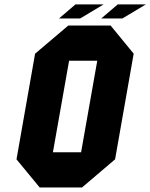

<svg xmlns="http://www.w3.org/2000/svg" viewBox="-20 -832 667 852"><path d="M339.8 -156.2 411.6 -562.5H286.6L214.8 -156.2ZM573.2 -593.8 490.7 -125 343.8 0H156.2L53.2 -125L135.7 -593.8L283.2 -718.8H470.7ZM522.9 -750H429.2L502.4 -812.5H627.4ZM335.4 -750H241.7L314.9 -812.5H439.9Z"/></svg>

Font: Signwood
Style: Italic
Weight: 400
Italic angle: -10°
Designer: GGBotNet
Foundry: GGBotNet
Version: 0.95